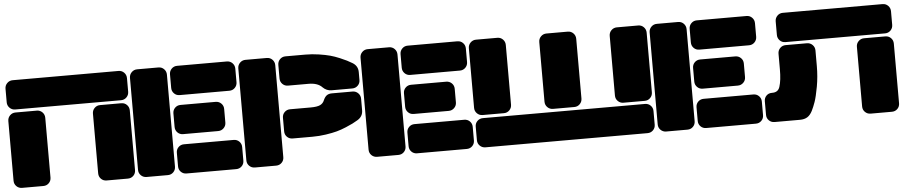

<svg xmlns="http://www.w3.org/2000/svg" viewBox="-41 -972 5861 1244"><g transform="rotate(-5 2889.5 -350.0)"><path d="M749 -509.8H61Q39.6 -509.8 24.7 -524.7Q9.8 -539.6 9.8 -561V-648.9Q9.8 -670.4 24.7 -685.3Q39.6 -700.2 61 -700.2H749Q770.5 -700.2 785.2 -685.3Q799.8 -670.4 799.8 -648.9V-561Q799.8 -539.6 785.2 -524.7Q770.5 -509.8 749 -509.8ZM199.2 0H61Q39.6 0 24.7 -14.6Q9.8 -29.3 9.8 -50.8V-439Q9.8 -460.4 24.7 -475.3Q39.6 -490.2 61 -490.2H199.2Q220.7 -490.2 235.4 -475.3Q250 -460.4 250 -439V-50.8Q250 -29.3 235.4 -14.6Q220.7 0 199.2 0ZM749 0H610.8Q589.4 0 574.7 -14.6Q560.1 -29.3 560.1 -50.8V-439Q560.1 -460.4 574.7 -475.3Q589.4 -490.2 610.8 -490.2H749Q770.5 -490.2 785.2 -475.3Q799.8 -460.4 799.8 -439V-50.8Q799.8 -29.3 785.2 -14.6Q770.5 0 749 0Z M1008.8 0H870.6Q849.1 0 834.2 -14.6Q819.3 -29.3 819.3 -50.8V-648.9Q819.3 -670.4 834.2 -685.3Q849.1 -700.2 870.6 -700.2H1008.8Q1030.3 -700.2 1044.9 -685.3Q1059.6 -670.4 1059.6 -648.9V-50.8Q1059.6 -29.3 1044.9 -14.6Q1030.3 0 1008.8 0ZM1453.6 -509.8H1130.4Q1108.9 -509.8 1094.2 -524.7Q1079.6 -539.6 1079.6 -561V-648.9Q1079.6 -670.4 1094.2 -685.3Q1108.9 -700.2 1130.4 -700.2H1453.6Q1475.1 -700.2 1489.7 -685.3Q1504.4 -670.4 1504.4 -648.9V-561Q1504.4 -539.6 1489.7 -524.7Q1475.1 -509.8 1453.6 -509.8ZM1358.4 -255.9H1130.4Q1108.9 -255.9 1094.2 -270.8Q1079.6 -285.6 1079.6 -307.1V-395Q1079.6 -416.5 1094.2 -431.2Q1108.9 -445.8 1130.4 -445.8H1358.4Q1379.9 -445.8 1394.8 -431.2Q1409.7 -416.5 1409.7 -395V-307.1Q1409.7 -285.6 1394.8 -270.8Q1379.9 -255.9 1358.4 -255.9ZM1453.6 0H1130.4Q1108.9 0 1094.2 -14.6Q1079.6 -29.3 1079.6 -50.8V-139.2Q1079.6 -160.6 1094.2 -175.3Q1108.9 -189.9 1130.4 -189.9H1453.6Q1475.1 -189.9 1489.7 -175.3Q1504.4 -160.6 1504.4 -139.2V-50.8Q1504.4 -29.3 1489.7 -14.6Q1475.1 0 1453.6 0Z M1713.4 0H1575.2Q1553.7 0 1538.8 -14.6Q1523.9 -29.3 1523.9 -50.8V-648.9Q1523.9 -670.4 1538.8 -685.3Q1553.7 -700.2 1575.2 -700.2H1713.4Q1734.9 -700.2 1749.5 -685.3Q1764.2 -670.4 1764.2 -648.9V-50.8Q1764.2 -29.3 1749.5 -14.6Q1734.9 0 1713.4 0ZM1968.3 -509.8H1835Q1813.5 -509.8 1798.8 -524.7Q1784.2 -539.6 1784.2 -561V-648.9Q1784.2 -670.4 1798.8 -685.3Q1813.5 -700.2 1835 -700.2H1963.4Q2008.3 -700.2 2051.8 -693.6Q2095.2 -687 2124 -679.2Q2152.8 -671.4 2184.8 -658Q2216.8 -644.5 2229.7 -637.7Q2242.7 -630.9 2263.2 -619.1Q2299.3 -598.1 2299.3 -557.1V-505.9Q2299.3 -484.4 2284.4 -469.7Q2269.5 -455.1 2248 -455.1H2114.3Q2081.1 -455.1 2057.1 -479Q2028.3 -509.8 1968.3 -509.8ZM1835 -356H1968.3Q2011.2 -356 2030.8 -365.5Q2050.3 -375 2058.1 -395Q2067.4 -416.5 2080.3 -425.8Q2093.3 -435.1 2114.3 -435.1H2248Q2269.5 -435.1 2284.4 -420.2Q2299.3 -405.3 2299.3 -383.8V-309.1Q2299.3 -268.1 2263.2 -247.1Q2242.7 -235.4 2229.7 -228.5Q2216.8 -221.7 2184.8 -208.3Q2152.8 -194.8 2124 -187Q2095.2 -179.2 2051.8 -172.6Q2008.3 -166 1963.4 -166H1835Q1813.5 -166 1798.8 -180.7Q1784.2 -195.3 1784.2 -216.8V-305.2Q1784.2 -326.7 1798.8 -341.3Q1813.5 -356 1835 -356Z M2508.3 0H2370.1Q2348.6 0 2333.7 -14.6Q2318.8 -29.3 2318.8 -50.8V-648.9Q2318.8 -670.4 2333.7 -685.3Q2348.6 -700.2 2370.1 -700.2H2508.3Q2529.8 -700.2 2544.4 -685.3Q2559.1 -670.4 2559.1 -648.9V-50.8Q2559.1 -29.3 2544.4 -14.6Q2529.8 0 2508.3 0ZM2953.1 -509.8H2629.9Q2608.4 -509.8 2593.8 -524.7Q2579.1 -539.6 2579.1 -561V-648.9Q2579.1 -670.4 2593.8 -685.3Q2608.4 -700.2 2629.9 -700.2H2953.1Q2974.6 -700.2 2989.3 -685.3Q3003.9 -670.4 3003.9 -648.9V-561Q3003.9 -539.6 2989.3 -524.7Q2974.6 -509.8 2953.1 -509.8ZM2857.9 -255.9H2629.9Q2608.4 -255.9 2593.8 -270.8Q2579.1 -285.6 2579.1 -307.1V-395Q2579.1 -416.5 2593.8 -431.2Q2608.4 -445.8 2629.9 -445.8H2857.9Q2879.4 -445.8 2894.3 -431.2Q2909.2 -416.5 2909.2 -395V-307.1Q2909.2 -285.6 2894.3 -270.8Q2879.4 -255.9 2857.9 -255.9ZM2953.1 0H2629.9Q2608.4 0 2593.8 -14.6Q2579.1 -29.3 2579.1 -50.8V-139.2Q2579.1 -160.6 2593.8 -175.3Q2608.4 -189.9 2629.9 -189.9H2953.1Q2974.6 -189.9 2989.3 -175.3Q3003.9 -160.6 3003.9 -139.2V-50.8Q3003.9 -29.3 2989.3 -14.6Q2974.6 0 2953.1 0Z M3263.7 -648.9V-261.2Q3263.7 -239.7 3249 -224.9Q3234.4 -210 3212.9 -210H3074.7Q3053.2 -210 3038.3 -224.9Q3023.4 -239.7 3023.4 -261.2V-648.9Q3023.4 -670.4 3038.3 -685.3Q3053.2 -700.2 3074.7 -700.2H3212.9Q3234.4 -700.2 3249 -685.3Q3263.7 -670.4 3263.7 -648.9ZM3721.7 -648.9V-261.2Q3721.7 -239.7 3707 -224.9Q3692.4 -210 3670.9 -210H3532.7Q3511.2 -210 3496.3 -224.9Q3481.4 -239.7 3481.4 -261.2V-648.9Q3481.4 -670.4 3496.3 -685.3Q3511.2 -700.2 3532.7 -700.2H3670.9Q3692.4 -700.2 3707 -685.3Q3721.7 -670.4 3721.7 -648.9ZM4179.7 -648.9V-261.2Q4179.7 -239.7 4165 -224.9Q4150.4 -210 4128.9 -210H3990.7Q3969.2 -210 3954.3 -224.9Q3939.5 -239.7 3939.5 -261.2V-648.9Q3939.5 -670.4 3954.3 -685.3Q3969.2 -700.2 3990.7 -700.2H4128.9Q4150.4 -700.2 4165 -685.3Q4179.7 -670.4 4179.7 -648.9ZM4179.7 -139.2V-50.8Q4179.7 -29.3 4165 -14.6Q4150.4 0 4128.9 0H3074.7Q3053.2 0 3038.3 -14.6Q3023.4 -29.3 3023.4 -50.8V-139.2Q3023.4 -160.6 3038.3 -175.3Q3053.2 -189.9 3074.7 -189.9H4128.9Q4150.4 -189.9 4165 -175.3Q4179.7 -160.6 4179.7 -139.2Z M4388.7 0H4250.5Q4229 0 4214.1 -14.6Q4199.2 -29.3 4199.2 -50.8V-648.9Q4199.2 -670.4 4214.1 -685.3Q4229 -700.2 4250.5 -700.2H4388.7Q4410.2 -700.2 4424.8 -685.3Q4439.5 -670.4 4439.5 -648.9V-50.8Q4439.5 -29.3 4424.8 -14.6Q4410.2 0 4388.7 0ZM4833.5 -509.8H4510.3Q4488.8 -509.8 4474.1 -524.7Q4459.5 -539.6 4459.5 -561V-648.9Q4459.5 -670.4 4474.1 -685.3Q4488.8 -700.2 4510.3 -700.2H4833.5Q4855 -700.2 4869.6 -685.3Q4884.3 -670.4 4884.3 -648.9V-561Q4884.3 -539.6 4869.6 -524.7Q4855 -509.8 4833.5 -509.8ZM4738.3 -255.9H4510.3Q4488.8 -255.9 4474.1 -270.8Q4459.5 -285.6 4459.5 -307.1V-395Q4459.5 -416.5 4474.1 -431.2Q4488.8 -445.8 4510.3 -445.8H4738.3Q4759.8 -445.8 4774.7 -431.2Q4789.6 -416.5 4789.6 -395V-307.1Q4789.6 -285.6 4774.7 -270.8Q4759.8 -255.9 4738.3 -255.9ZM4833.5 0H4510.3Q4488.8 0 4474.1 -14.6Q4459.5 -29.3 4459.5 -50.8V-139.2Q4459.5 -160.6 4474.1 -175.3Q4488.8 -189.9 4510.3 -189.9H4833.5Q4855 -189.9 4869.6 -175.3Q4884.3 -160.6 4884.3 -139.2V-50.8Q4884.3 -29.3 4869.6 -14.6Q4855 0 4833.5 0Z M5718.3 -509.8H5069.8Q5048.3 -509.8 5033.7 -524.7Q5019 -539.6 5019 -561V-648.9Q5019 -670.4 5033.7 -685.3Q5048.3 -700.2 5069.8 -700.2H5718.3Q5739.7 -700.2 5754.4 -685.3Q5769 -670.4 5769 -648.9V-561Q5769 -539.6 5754.4 -524.7Q5739.7 -509.8 5718.3 -509.8ZM5201.2 -50.8Q5187.5 -23.9 5168.5 -12Q5149.4 0 5120.1 0H4955.1Q4933.6 0 4918.7 -14.6Q4903.8 -29.3 4903.8 -50.8V-139.2Q4903.8 -161.1 4918 -175.5Q4932.1 -189.9 4954.1 -189.9H4957Q4995.6 -189.9 5005.9 -225.1Q5019 -265.6 5019 -336.9V-439Q5019 -460.4 5033.7 -475.3Q5048.3 -490.2 5069.8 -490.2H5208Q5229.5 -490.2 5244.4 -475.3Q5259.3 -460.4 5259.3 -439V-336.9Q5259.3 -268.6 5247.6 -203.9Q5235.8 -139.2 5224.4 -106.7Q5212.9 -74.2 5201.2 -50.8ZM5718.3 0H5580.1Q5558.6 0 5543.7 -14.6Q5528.8 -29.3 5528.8 -50.8V-439Q5528.8 -460.4 5543.7 -475.3Q5558.6 -490.2 5580.1 -490.2H5718.3Q5739.7 -490.2 5754.4 -475.3Q5769 -460.4 5769 -439V-50.8Q5769 -29.3 5754.4 -14.6Q5739.7 0 5718.3 0Z"/></g></svg>

Font: Nastup Soft
Style: Regular
Weight: 400
Designer: Maksym Kobuzan
Foundry: Zakznak
Version: Version 1.020;hotconv 1.0.109;makeotfexe 2.5.65596